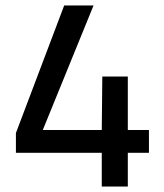

<svg xmlns="http://www.w3.org/2000/svg" viewBox="-20 -680 599 700"><path d="M351 0V-123H38V-195L214 -660H321L136 -206H351L353 -401H446V-206H523V-123H446V0Z"/></svg>

Font: Cairo Play SemiBold
Style: Regular
Weight: 600
Designer: Mohamed Gaber, Accademia di Belle Arti di Urbino
Foundry: Kief Type Foundry, Accademia di Belle Arti di Urbino
Version: Version 3.130;gftools[0.9.24]